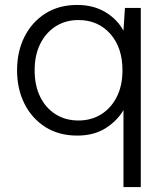

<svg xmlns="http://www.w3.org/2000/svg" viewBox="-20 -536 660 776"><path d="M479 220V-91Q454 -48 407 -18Q360 12 292 12Q218 12 163.5 -22.5Q109 -57 79 -116.5Q49 -176 49 -252Q49 -328 79 -387.5Q109 -447 163.5 -481.5Q218 -516 292 -516Q358 -516 406 -487Q454 -458 479 -412L485 -504H549V220ZM297 -49Q349 -49 389 -74Q429 -99 452 -144.5Q475 -190 475 -252Q475 -344 425.5 -399.5Q376 -455 297 -455Q245 -455 205 -429.5Q165 -404 142.5 -358.5Q120 -313 120 -252Q120 -190 142.5 -144.5Q165 -99 205 -74Q245 -49 297 -49Z"/></svg>

Font: DM Sans Light
Style: Regular
Weight: 300
Designer: Colophon Foundry, Jonny Pinhorn
Foundry: Colophon Foundry
Version: Version 4.004; ttfautohint (v1.8.4.7-5d5b)